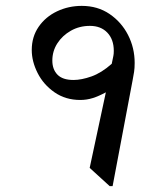

<svg xmlns="http://www.w3.org/2000/svg" viewBox="-20 -618 540 653"><path d="M285 -47 340 -304Q316 -291 295.5 -284.5Q275 -278 253 -278Q203 -278 165.5 -304Q128 -330 108 -369.5Q88 -409 88 -448Q88 -493 111.5 -527Q135 -561 174 -579.5Q213 -598 258 -598Q312 -598 352.5 -570.5Q393 -543 415.5 -499Q438 -455 438 -404Q438 -386 436 -373.5Q434 -361 431 -345L363 15H353ZM360 -401Q364 -421 365.5 -427.5Q367 -434 367 -445Q367 -484 345 -507Q323 -530 286 -530Q250 -530 221 -513.5Q192 -497 175 -470.5Q158 -444 158 -412Q158 -382 175.5 -364Q193 -346 230 -346Q257 -346 291 -358Q325 -370 360 -401Z"/></svg>

Font: Tiro Devanagari Hindi
Style: Italic
Weight: 400
Italic angle: -11°
Designer: Devanagari: John Hudson & Fiona Ross, assisted by Paul Hanslow. Latin: John Hudson with Paul Hanslow, assisted by Kaja S
Foundry: Tiro Typeworks Ltd.
Version: Version 1.52